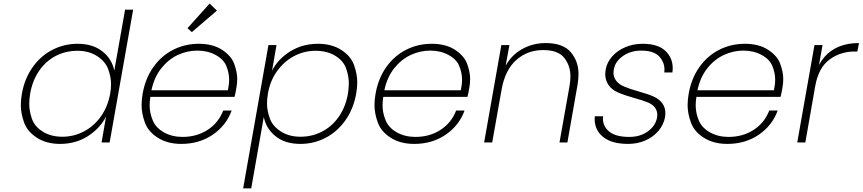

<svg xmlns="http://www.w3.org/2000/svg" viewBox="-20 -794 4807 1070"><path d="M102 -272Q117 -356 161.5 -419Q206 -482 271.5 -516Q337 -550 413 -550Q496 -550 549.5 -508.5Q603 -467 617 -401L677 -740H722L591 0H546L571 -144Q536 -77 468.5 -34.5Q401 8 315 8Q239 8 185.5 -26.5Q132 -61 114 -112Q96 -163 96 -208Q96 -238 102 -272ZM594 -272Q599 -300 599 -325Q599 -364 583 -408Q567 -452 521 -481.5Q475 -511 412 -511Q346 -511 291 -482.5Q236 -454 198.5 -400Q161 -346 148 -272Q143 -241 143 -214Q143 -176 157.5 -133Q172 -90 217.5 -61Q263 -32 328 -32Q391 -32 447.5 -61.5Q504 -91 542.5 -145.5Q581 -200 594 -272Z M1298 -308Q1292 -272 1287 -254H818Q814 -229 814 -207Q814 -164 831.5 -122.5Q849 -81 894 -56Q939 -31 997 -31Q1077 -31 1137.5 -70.5Q1198 -110 1224 -178H1271Q1241 -95 1166 -43.5Q1091 8 990 8Q914 8 860 -26Q806 -60 787.5 -111Q769 -162 769 -208Q769 -238 775 -272Q790 -357 834.5 -420Q879 -483 945 -516.5Q1011 -550 1088 -550Q1166 -550 1217.5 -516.5Q1269 -483 1285.5 -437.5Q1302 -392 1302 -354Q1302 -332 1298 -308ZM1250 -291Q1257 -323 1257 -351Q1257 -386 1242 -424.5Q1227 -463 1182 -487.5Q1137 -512 1080 -512Q1023 -512 970.5 -487.5Q918 -463 878.5 -413Q839 -363 824 -291ZM1025 -637 1148 -774 1189 -735 1049 -615Z M1496 -400Q1530 -466 1598 -508Q1666 -550 1752 -550Q1828 -550 1881.5 -516Q1935 -482 1953 -431.5Q1971 -381 1971 -336Q1971 -306 1965 -272Q1950 -188 1905.5 -124.5Q1861 -61 1795.5 -26.5Q1730 8 1654 8Q1569 8 1516 -34.5Q1463 -77 1450 -142L1380 256H1335L1476 -543H1521ZM1919 -272Q1924 -303 1924 -330Q1924 -368 1909.5 -411Q1895 -454 1849.5 -482.5Q1804 -511 1738 -511Q1675 -511 1619 -481.5Q1563 -452 1524 -397.5Q1485 -343 1473 -272Q1468 -243 1468 -217Q1468 -178 1483.5 -134.5Q1499 -91 1545 -61.5Q1591 -32 1654 -32Q1720 -32 1775.5 -61Q1831 -90 1868.5 -144Q1906 -198 1919 -272Z M2596 -308Q2590 -272 2585 -254H2116Q2112 -229 2112 -207Q2112 -164 2129.5 -122.5Q2147 -81 2192 -56Q2237 -31 2295 -31Q2375 -31 2435.5 -70.5Q2496 -110 2522 -178H2569Q2539 -95 2464 -43.5Q2389 8 2288 8Q2212 8 2158 -26Q2104 -60 2085.5 -111Q2067 -162 2067 -208Q2067 -238 2073 -272Q2088 -357 2132.5 -420Q2177 -483 2243 -516.5Q2309 -550 2386 -550Q2464 -550 2515.5 -516.5Q2567 -483 2583.5 -437.5Q2600 -392 2600 -354Q2600 -332 2596 -308ZM2548 -291Q2555 -323 2555 -351Q2555 -386 2540 -424.5Q2525 -463 2480 -487.5Q2435 -512 2378 -512Q2321 -512 2268.5 -487.5Q2216 -463 2176.5 -413Q2137 -363 2122 -291Z M3021 -554Q3118 -554 3161 -503Q3204 -452 3204 -382Q3204 -352 3198 -318L3142 0H3098L3154 -315Q3159 -344 3159 -369Q3159 -427 3125 -471Q3091 -515 3007 -515Q2919 -515 2856.5 -459Q2794 -403 2775 -293L2723 0H2678L2774 -543H2819L2798 -428Q2832 -489 2891.5 -521.5Q2951 -554 3021 -554Z M3481 8Q3390 8 3342 -30Q3294 -68 3294 -131Q3294 -138 3295 -146H3341Q3340 -140 3340 -134Q3340 -89 3376 -60Q3412 -31 3487 -31Q3549 -31 3591.5 -62.5Q3634 -94 3642 -140Q3643 -148 3643 -155Q3643 -177 3629.5 -195Q3616 -213 3588.5 -224Q3561 -235 3514 -248Q3457 -264 3422.5 -279.5Q3388 -295 3370.5 -321.5Q3353 -348 3353 -379Q3353 -393 3356 -409Q3363 -447 3391.5 -479.5Q3420 -512 3464.5 -531Q3509 -550 3561 -550Q3646 -550 3687.5 -511Q3729 -472 3729 -414Q3729 -403 3727 -390H3682Q3683 -398 3683 -406Q3683 -449 3652.5 -480.5Q3622 -512 3553 -512Q3495 -512 3452 -482Q3409 -452 3401 -409Q3399 -398 3399 -388Q3399 -364 3414 -344Q3429 -324 3458.5 -311.5Q3488 -299 3537 -285Q3592 -270 3623.5 -255.5Q3655 -241 3671.5 -217.5Q3688 -194 3688 -165Q3688 -153 3686 -140Q3678 -98 3649 -64Q3620 -30 3576 -11Q3532 8 3481 8Z M4341 -308Q4335 -272 4330 -254H3861Q3857 -229 3857 -207Q3857 -164 3874.5 -122.5Q3892 -81 3937 -56Q3982 -31 4040 -31Q4120 -31 4180.5 -70.5Q4241 -110 4267 -178H4314Q4284 -95 4209 -43.5Q4134 8 4033 8Q3957 8 3903 -26Q3849 -60 3830.5 -111Q3812 -162 3812 -208Q3812 -238 3818 -272Q3833 -357 3877.5 -420Q3922 -483 3988 -516.5Q4054 -550 4131 -550Q4209 -550 4260.5 -516.5Q4312 -483 4328.5 -437.5Q4345 -392 4345 -354Q4345 -332 4341 -308ZM4293 -291Q4300 -323 4300 -351Q4300 -386 4285 -424.5Q4270 -463 4225 -487.5Q4180 -512 4123 -512Q4066 -512 4013.5 -487.5Q3961 -463 3921.5 -413Q3882 -363 3867 -291Z M4544 -431Q4575 -491 4631.5 -522.5Q4688 -554 4767 -554L4758 -507H4743Q4663 -507 4602 -461.5Q4541 -416 4523 -313L4468 0H4423L4519 -543H4564Z"/></svg>

Font: Fz Poppins ExtLt
Style: Italic
Weight: 200
Italic angle: -10°
Designer: Ninad Kale (Devanagari), Jonny Pinhorn (Latin)
Foundry: Indian Type Foundry
Version: Vit hóa bi Vntype.Com & FontZin.Com